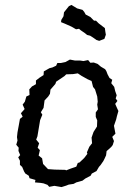

<svg xmlns="http://www.w3.org/2000/svg" viewBox="-20 -750 550 780"><path d="M230 10 201 5 180 9 173 1 157 -5 145 -7 122 -9 124 -19 100 -26 97 -36 83 -45 78 -53 70 -72 61 -80V-97L54 -111L62 -120L55 -137L56 -150L46 -162L51 -179L49 -193L51 -212L56 -239L61 -267L72 -276L65 -290L80 -307L72 -325L81 -337L87 -358L100 -364L99 -387L110 -399L126 -408V-423L140 -434L157 -445L158 -460L181 -473L193 -476L208 -483L213 -494H227L246 -498L264 -508L285 -504H306L319 -502L338 -506L347 -495L361 -496L377 -490L390 -479L407 -469L412 -461L417 -448L425 -433L436 -426L432 -412L444 -397L448 -380L454 -363L450 -350L457 -340L448 -328L455 -312L461 -299L455 -278L452 -265L443 -239L449 -207L436 -194L443 -177L438 -161L432 -153L413 -136L411 -119L405 -106L400 -96L389 -80L382 -72L372 -55L353 -45L348 -36L327 -25L315 -16L301 -12L290 -9L279 -3L259 0L249 4ZM249 -58 267 -65 290 -73 296 -88 303 -90 322 -108 335 -125 333 -131 343 -154 354 -168 352 -191 360 -214 374 -236 375 -261 369 -275V-293L378 -306L375 -325L377 -337L375 -358L366 -387L358 -397L352 -421L336 -428L311 -442L296 -452L277 -449L249 -448L242 -441L208 -418L205 -409L185 -386L183 -369L176 -358L161 -342L157 -312L146 -294L152 -284L143 -262L132 -196L127 -183L139 -168L133 -150L142 -140L137 -118L151 -107L155 -84L175 -63L202 -61L245 -60ZM383 -584 371 -588 370 -589 360 -596 354 -600 346 -605 334 -608 324 -616 308 -627 301 -633 289 -631 270 -642 243 -654 228 -660 229 -669 238 -684 240 -700 260 -725 270 -730 280 -724 287 -720 293 -716 315 -710 322 -702 328 -691 347 -681 362 -666H370L381 -655L389 -649L398 -642L406 -636L408 -621L410 -609L404 -592Z"/></svg>

Font: Winky Rough Light
Style: Italic
Weight: 300
Italic angle: -8.97852°
Designer: Simon Atzbach
Foundry: typofactur
Version: Version 1.206; ttfautohint (v1.8.4.7-5d5b)